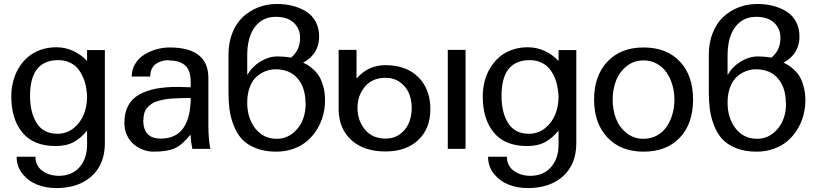

<svg xmlns="http://www.w3.org/2000/svg" viewBox="-20 -752 4109 970"><path d="M270 -76.2Q316.4 -76.2 351.6 -104.2Q386.7 -132.3 403.3 -174.1Q419.9 -215.8 419.9 -263.2Q419.9 -268.1 419.4 -275.4Q418.9 -282.7 416.3 -301.8Q413.6 -320.8 408.4 -338.4Q403.3 -356 392.3 -376.7Q381.3 -397.5 366.7 -412.6Q352.1 -427.7 328.1 -438Q304.2 -448.2 274.9 -448.2Q131.8 -448.2 131.8 -268.1Q131.8 -182.6 165.8 -129.4Q199.7 -76.2 270 -76.2ZM37.1 -265.1Q37.1 -303.7 46.1 -339.8Q55.2 -376 74 -407.5Q92.8 -439 119.4 -462.4Q146 -485.8 183.1 -499.5Q220.2 -513.2 264.2 -513.2Q310.1 -513.2 350.1 -494.6Q390.1 -476.1 419.9 -443.8V-499H509.8V-28.8Q509.8 77.1 443.4 137.7Q377 198.2 264.2 198.2Q212.4 198.2 167.7 180.7Q123 163.1 93.5 126.2Q64 89.4 64 40H159.2Q159.2 85.4 193.8 110.8Q228.5 136.2 277.8 136.2Q343.3 136.2 381.6 92.8Q419.9 49.3 419.9 -21V-92.8Q390.6 -55.7 353.5 -34.9Q316.4 -14.2 261.2 -14.2Q149.4 -14.2 93.3 -82Q37.1 -149.9 37.1 -265.1Z M704.6 -146H703.6Q703.6 -51.8 791.5 -51.8Q869.1 -51.8 906.2 -105.2Q943.4 -158.7 943.4 -256.8Q915 -256.8 896 -256.3Q877 -255.9 852.3 -254.4Q827.6 -252.9 811.3 -249.8Q794.9 -246.6 776.4 -241.2Q757.8 -235.8 746.1 -227.5Q734.4 -219.2 724.1 -208Q713.9 -196.8 709.2 -181.2Q704.6 -165.5 704.6 -146ZM832.5 -446.8 831.5 -448.2Q791 -447.3 765.1 -427.2Q739.3 -407.2 738.8 -365.2H645.5Q645.5 -400.4 662.8 -429.2Q680.2 -458 708.5 -475.6Q736.8 -493.2 769.8 -502.7Q802.7 -512.2 836.4 -512.2Q1032.7 -512.2 1032.7 -357.9V-118.2Q1032.7 -54.2 1042.5 0H951.7Q943.8 -39.1 942.4 -71.8Q900.4 -19.5 862.8 -2.7Q825.2 14.2 755.4 14.2Q728.5 14.2 702.6 4.4Q676.8 -5.4 655.5 -23.2Q634.3 -41 621.3 -69.1Q608.4 -97.2 608.4 -130.9Q608.4 -182.1 627.7 -218.3Q647 -254.4 684.1 -274.7Q721.2 -294.9 768.6 -304Q815.9 -313 879.4 -313Q899.4 -313 943.4 -311V-338.9Q943.4 -371.1 934.6 -393.1Q925.8 -415 909.4 -426.3Q893.1 -437.5 874.8 -442.1Q856.4 -446.8 832.5 -446.8Z M1229 -373Q1253.4 -415.5 1295.7 -441.2Q1337.9 -466.8 1380.4 -466.8Q1418 -466.8 1450.2 -460.9Q1496.1 -497.6 1496.1 -561Q1496.1 -606.9 1464.4 -637Q1432.6 -667 1373 -667Q1306.6 -667 1267.8 -616Q1229 -564.9 1229 -470.2ZM1524.4 -231H1523.4Q1523.4 -308.6 1483.9 -355.2Q1444.3 -401.9 1372.1 -401.9Q1347.7 -401.9 1324 -393.3Q1300.3 -384.8 1278.3 -366.5Q1256.3 -348.1 1242.7 -313.7Q1229 -279.3 1229 -232.9Q1229 -155.3 1269.8 -103Q1310.5 -50.8 1378.4 -50.8Q1439 -50.8 1481.7 -100.6Q1524.4 -150.4 1524.4 -231ZM1134.3 -288.1V-476.1Q1134.3 -536.1 1153.8 -585.4Q1173.3 -634.8 1207 -666.3Q1240.7 -697.8 1284.7 -714.8Q1328.6 -731.9 1378.4 -731.9Q1420.9 -731.9 1457.8 -722.7Q1494.6 -713.4 1525.6 -694.6Q1556.6 -675.8 1574.5 -643.1Q1592.3 -610.4 1592.3 -566.9Q1592.3 -540 1584 -516.4Q1575.7 -492.7 1562.5 -477.1Q1549.3 -461.4 1536.4 -451.4Q1523.4 -441.4 1511.2 -436Q1525.9 -428.7 1535.6 -422.9Q1545.4 -417 1563.5 -400.9Q1581.5 -384.8 1592.8 -366Q1604 -347.2 1613 -315.7Q1622.1 -284.2 1622.1 -246.1Q1622.1 -206.5 1612.1 -169.2Q1602.1 -131.8 1581.5 -98.4Q1561 -64.9 1532.2 -40Q1503.4 -15.1 1462.9 -0.5Q1422.4 14.2 1375 14.2Q1315.9 14.2 1271.7 -3.7Q1227.5 -21.5 1201.9 -49.6Q1176.3 -77.6 1160.4 -118.9Q1144.5 -160.2 1139.4 -200Q1134.3 -239.7 1134.3 -288.1Z M2154.3 -200.2Q2154.3 -103 2093.3 -44.9Q2032.2 13.2 1927.2 13.2Q1819.3 13.2 1756.3 -43.2Q1693.4 -99.6 1690.9 -194.8V-500H1781.2V-355Q1839.8 -422.9 1927.2 -422.9Q2032.2 -422.9 2093.3 -362.3Q2154.3 -301.8 2154.3 -200.2ZM2060.1 -207Q2060.1 -247.1 2045.9 -280.8Q2031.7 -314.5 2001 -336.7Q1970.2 -358.9 1928.2 -358.9Q1861.3 -358.9 1823.7 -314.2Q1786.1 -269.5 1786.1 -207Q1786.1 -143.1 1823.7 -97.4Q1861.3 -51.8 1928.2 -51.8Q1970.2 -51.8 2001 -74.5Q2031.7 -97.2 2045.9 -131.6Q2060.1 -166 2060.1 -207ZM2332 0H2242.2V-500H2332Z M2651.9 -76.2Q2698.2 -76.2 2733.4 -104.2Q2768.6 -132.3 2785.2 -174.1Q2801.8 -215.8 2801.8 -263.2Q2801.8 -268.1 2801.3 -275.4Q2800.8 -282.7 2798.1 -301.8Q2795.4 -320.8 2790.3 -338.4Q2785.2 -356 2774.2 -376.7Q2763.2 -397.5 2748.5 -412.6Q2733.9 -427.7 2710 -438Q2686 -448.2 2656.7 -448.2Q2513.7 -448.2 2513.7 -268.1Q2513.7 -182.6 2547.6 -129.4Q2581.5 -76.2 2651.9 -76.2ZM2418.9 -265.1Q2418.9 -303.7 2428 -339.8Q2437 -376 2455.8 -407.5Q2474.6 -439 2501.2 -462.4Q2527.8 -485.8 2564.9 -499.5Q2602.1 -513.2 2646 -513.2Q2691.9 -513.2 2731.9 -494.6Q2772 -476.1 2801.8 -443.8V-499H2891.6V-28.8Q2891.6 77.1 2825.2 137.7Q2758.8 198.2 2646 198.2Q2594.2 198.2 2549.6 180.7Q2504.9 163.1 2475.3 126.2Q2445.8 89.4 2445.8 40H2541Q2541 85.4 2575.7 110.8Q2610.4 136.2 2659.7 136.2Q2725.1 136.2 2763.4 92.8Q2801.8 49.3 2801.8 -21V-92.8Q2772.5 -55.7 2735.4 -34.9Q2698.2 -14.2 2643.1 -14.2Q2531.2 -14.2 2475.1 -82Q2418.9 -149.9 2418.9 -265.1Z M3387.2 -248Q3387.2 -286.6 3377.2 -321.8Q3367.2 -356.9 3348.1 -385Q3329.1 -413.1 3298.8 -429.9Q3268.6 -446.8 3231.4 -446.8Q3182.1 -446.8 3145.8 -417.7Q3109.4 -388.7 3092.3 -344.5Q3075.2 -300.3 3075.2 -248Q3075.2 -196.3 3092.3 -152.3Q3109.4 -108.4 3145.8 -79.6Q3182.1 -50.8 3231.4 -50.8Q3268.6 -50.8 3298.8 -67.4Q3329.1 -84 3348.1 -112.1Q3367.2 -140.1 3377.2 -175Q3387.2 -210 3387.2 -248ZM3481.4 -250V-248Q3481.4 -127.4 3414.6 -56.6Q3347.7 14.2 3231.4 14.2Q3116.2 14.2 3048.8 -57.4Q2981.4 -128.9 2981.4 -249Q2981.4 -369.1 3048.8 -440.7Q3116.2 -512.2 3231.4 -512.2Q3347.7 -512.2 3414.6 -441.4Q3481.4 -370.6 3481.4 -250Z M3655.8 -373Q3680.2 -415.5 3722.4 -441.2Q3764.6 -466.8 3807.1 -466.8Q3844.7 -466.8 3877 -460.9Q3922.9 -497.6 3922.9 -561Q3922.9 -606.9 3891.1 -637Q3859.4 -667 3799.8 -667Q3733.4 -667 3694.6 -616Q3655.8 -564.9 3655.8 -470.2ZM3951.2 -231H3950.2Q3950.2 -308.6 3910.6 -355.2Q3871.1 -401.9 3798.8 -401.9Q3774.4 -401.9 3750.7 -393.3Q3727.1 -384.8 3705.1 -366.5Q3683.1 -348.1 3669.4 -313.7Q3655.8 -279.3 3655.8 -232.9Q3655.8 -155.3 3696.5 -103Q3737.3 -50.8 3805.2 -50.8Q3865.7 -50.8 3908.4 -100.6Q3951.2 -150.4 3951.2 -231ZM3561 -288.1V-476.1Q3561 -536.1 3580.6 -585.4Q3600.1 -634.8 3633.8 -666.3Q3667.5 -697.8 3711.4 -714.8Q3755.4 -731.9 3805.2 -731.9Q3847.7 -731.9 3884.5 -722.7Q3921.4 -713.4 3952.4 -694.6Q3983.4 -675.8 4001.2 -643.1Q4019 -610.4 4019 -566.9Q4019 -540 4010.7 -516.4Q4002.4 -492.7 3989.3 -477.1Q3976.1 -461.4 3963.1 -451.4Q3950.2 -441.4 3938 -436Q3952.6 -428.7 3962.4 -422.9Q3972.2 -417 3990.2 -400.9Q4008.3 -384.8 4019.5 -366Q4030.8 -347.2 4039.8 -315.7Q4048.8 -284.2 4048.8 -246.1Q4048.8 -206.5 4038.8 -169.2Q4028.8 -131.8 4008.3 -98.4Q3987.8 -64.9 3959 -40Q3930.2 -15.1 3889.6 -0.5Q3849.1 14.2 3801.8 14.2Q3742.7 14.2 3698.5 -3.7Q3654.3 -21.5 3628.7 -49.6Q3603 -77.6 3587.2 -118.9Q3571.3 -160.2 3566.2 -200Q3561 -239.7 3561 -288.1Z"/></svg>

Font: Perun
Style: Regular
Weight: 400
Version: Version 1.0000